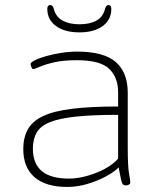

<svg xmlns="http://www.w3.org/2000/svg" viewBox="-20 -733 645 759"><path d="M246 6Q161 6 116.5 -32.5Q72 -71 72 -144Q72 -189 90 -221.5Q108 -254 150 -274Q192 -294 265 -303Q338 -312 447 -312V-367Q447 -427 411.5 -461Q376 -495 284 -495Q230 -495 193.5 -486.5Q157 -478 137 -469Q117 -460 112 -460Q107 -460 104 -468Q101 -476 101 -480Q101 -486 117.5 -494.5Q134 -503 162 -511Q190 -519 222 -524Q254 -529 285 -529Q390 -529 437.5 -488Q485 -447 485 -366V-150Q485 -76 490 -47.5Q495 -19 495 -12Q495 -6 489.5 -3Q484 0 477 0Q470 0 466 -4Q462 -8 458.5 -23Q455 -38 449 -71Q431 -53 398.5 -35.5Q366 -18 326 -6Q286 6 246 6ZM252 -27Q285 -27 322 -37Q359 -47 392.5 -64.5Q426 -82 447 -106V-279Q345 -279 279.5 -272Q214 -265 177 -250Q140 -235 125 -209Q110 -183 110 -145Q110 -27 252 -27ZM294 -605Q236 -605 201.5 -630Q167 -655 167 -698Q167 -713 179 -713Q189 -713 193 -697Q201 -666 227.5 -651.5Q254 -637 294 -637Q335 -637 361 -651.5Q387 -666 395 -697Q399 -713 408 -713Q420 -713 420 -698Q420 -655 386 -630Q352 -605 294 -605Z"/></svg>

Font: Asap Semi Expanded Thin
Style: Regular
Weight: 100
Width: 6
Designer: Pablo Cosgaya
Foundry: Omnibus-Type
Version: Version 3.001; ttfautohint (v1.8.4.7-5d5b)